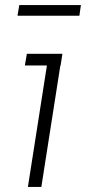

<svg xmlns="http://www.w3.org/2000/svg" viewBox="-20 -737 339 757"><path d="M90 0 165 -479H78L86 -525H226L219 -479H218L143 0ZM49 -675 56 -717H299L293 -675Z"/></svg>

Font: Sora ExtraLight
Style: Italic
Weight: 200
Designer: Jonathan Barnbrook, Juli√°n Moncada
Version: Version 1.000